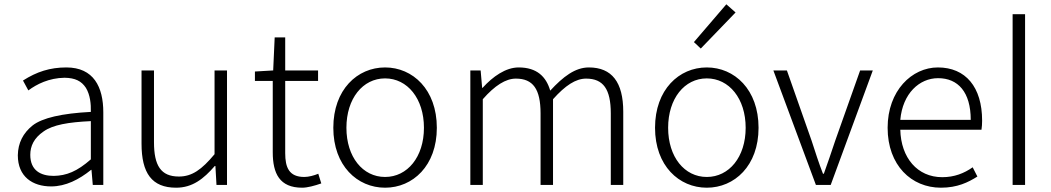

<svg xmlns="http://www.w3.org/2000/svg" viewBox="-20 -861 4892 894"><path d="M218 7C286 7 348 -25 404 -70H406L412 0H461V-338C461 -456 416 -547 289 -547C213 -547 151 -527 87 -486L112 -440C151 -469 208 -498 281 -499C330 -498 359 -484 380 -452C400 -419 404 -377 403 -340C268 -333 177 -312 132 -277C87 -241 64 -195 63 -138C63 -38 132 7 218 7ZM230 -42C170 -42 121 -67 121 -140C121 -181 138 -218 183 -249C227 -280 298 -292 403 -297V-119C339 -63 290 -43 230 -42Z M800 13C876 13 928 -28 980 -88H983L988 0H1037V-533H979V-143C919 -71 874 -39 813 -39C729 -39 697 -90 697 -199V-533H639V-192C639 -55 687 13 800 13Z M1387 13C1411 13 1445 4 1476 -7L1462 -52C1443 -44 1417 -37 1397 -37C1326 -37 1308 -81 1308 -148V-484H1461V-533H1308V-687H1259L1252 -533L1167 -528V-484H1250V-152C1250 -53 1282 13 1387 13Z M1773 13C1902 13 2014 -89 2014 -266C2014 -444 1902 -547 1773 -547C1644 -547 1532 -444 1532 -266C1532 -89 1644 13 1773 13ZM1773 -37C1669 -37 1593 -130 1593 -266C1593 -402 1669 -496 1773 -496C1877 -496 1954 -402 1954 -266C1954 -130 1877 -37 1773 -37Z M2170 0H2228V-399C2284 -463 2335 -495 2382 -495C2462 -495 2497 -446 2497 -333V0H2555V-399C2612 -463 2661 -495 2709 -495C2789 -495 2824 -446 2824 -333V0H2882V-341C2882 -478 2829 -547 2722 -547C2658 -547 2602 -504 2542 -439C2523 -504 2480 -547 2395 -547C2335 -547 2275 -505 2227 -452H2225L2218 -533H2170Z M3243 -635 3405 -803 3362 -841 3211 -665ZM3271 13C3400 13 3512 -89 3512 -266C3512 -444 3400 -547 3271 -547C3142 -547 3030 -444 3030 -266C3030 -89 3142 13 3271 13ZM3271 -37C3167 -37 3091 -130 3091 -266C3091 -402 3167 -496 3271 -496C3375 -496 3452 -402 3452 -266C3452 -130 3375 -37 3271 -37Z M3779 0H3848L4044 -533H3985L3869 -206C3852 -154 3833 -100 3816 -52H3812C3793 -100 3776 -154 3759 -206L3644 -533H3581Z M4361 13C4438 13 4488 -12 4531 -39L4509 -82C4469 -54 4424 -36 4367 -36C4252 -36 4175 -126 4172 -257H4550C4552 -270 4553 -284 4553 -299C4553 -456 4476 -547 4347 -547C4226 -547 4113 -439 4113 -266C4113 -91 4224 13 4361 13ZM4172 -303C4183 -426 4261 -497 4348 -497C4441 -497 4500 -432 4500 -303Z M4753 0V-795H4695V0Z"/></svg>

Font: Spoqa Han Sans Neo Light
Style: Regular
Weight: 300
Designer: [Spoqa Han Sans Neo] Dong-huui Kim ___ Younghwa Kang ___ Yujin Lee ___ [Noto Sans] Ryoko NISHIZUKA ____ (kana & ideograp
Foundry: Spoqa (http://www.spoqa-han-sans.com)
Version: Version 1.100;hotconv 1.0.109;makeotfexe 2.5.65596